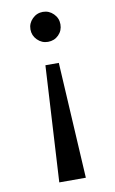

<svg xmlns="http://www.w3.org/2000/svg" viewBox="-85 -555 499 833"><g transform="rotate(-10 164.5 -138.5)"><path d="M224 232H107L136 -279H195ZM99 -443Q99 -470 118.5 -489.5Q138 -509 165 -509Q192 -509 211.5 -489.5Q231 -470 231 -443Q231 -415 212 -396Q193 -377 165 -377Q138 -377 118.5 -396.5Q99 -416 99 -443Z"/></g></svg>

Font: Rosario Light Light
Style: Regular
Weight: 300
Version: Version 1.101; ttfautohint (v1.8.1.43-b0c9)